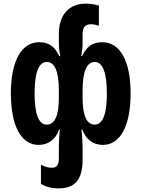

<svg xmlns="http://www.w3.org/2000/svg" viewBox="-20 -790 781 1060"><path d="M304 250C392 250 436 204 436 91V26C436 -5 434 -35 430 -74H435C453 -22 493 10 548 10C644 10 701 -95 701 -274C701 -450 645 -557 544 -557C487 -557 455 -528 433 -480H428C433 -503 436 -524 436 -555V-602C436 -639 450 -656 482 -656C496 -656 511 -653 526 -648V-759C510 -765 476 -770 454 -770C360 -770 305 -707 305 -604V-555C305 -526 308 -503 313 -480H307C286 -528 254 -557 197 -557C96 -557 40 -450 40 -274C40 -95 97 10 193 10C248 10 288 -22 306 -74H310C307 -40 305 -10 305 22V83C305 121 293 136 267 136C245 136 225 130 206 119V225C233 242 267 250 304 250ZM238 -102C194 -102 171 -160 171 -273C171 -389 194 -448 238 -448C281 -448 305 -397 305 -292V-249C305 -147 280 -102 238 -102ZM503 -102C461 -102 436 -147 436 -249V-292C436 -397 460 -448 503 -448C547 -448 570 -389 570 -273C570 -160 547 -102 503 -102Z"/></svg>

Font: Noto Sans Georgian ExtraCondensed Bold
Style: Regular
Weight: 700
Width: 2
Designer: Monotype Design Team, Akaki Razmadze
Foundry: Google LLC
Version: Version 2.005